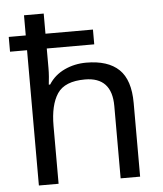

<svg xmlns="http://www.w3.org/2000/svg" viewBox="-54 -807 725 854"><g transform="rotate(-5 309.0 -380.0)"><path d="M173 -760V-670H385V-604H173V-517Q173 -498 171.5 -478.5Q170 -459 168 -443H174Q200 -484 245 -505Q290 -526 342 -526Q439 -526 488 -479Q537 -432 537 -329V0H450V-323Q450 -452 330 -452Q240 -452 206.5 -402Q173 -352 173 -258V0H85V-604H9V-670H85V-760Z"/></g></svg>

Font: Noto Sans Old North Arabian
Style: Regular
Weight: 400
Designer: Monotype Design Team
Foundry: Monotype Imaging Inc.
Version: Version 2.001; ttfautohint (v1.8.4.7-5d5b)